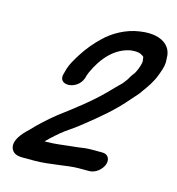

<svg xmlns="http://www.w3.org/2000/svg" viewBox="-108 -774 846 917"><g transform="rotate(15 315.0 -315.0)"><path d="M358.1 30H411.1C440.4 30 470.5 5.6 480.2 -21C489.8 -47.6 477.6 -72 448.2 -72H395.2C372.5 -72 352.6 -69.5 328.2 -65.6L291.8 -61.7C256 -57.8 215.8 -52 180.9 -52H168C191.7 -75.9 221.4 -102.8 248.3 -123L286.1 -149.5C300.3 -159.5 312.9 -169.1 327.4 -181C392.5 -232.3 458.5 -287 514.4 -353.5L528.5 -369.5C534 -375.4 542.5 -384.3 547.9 -391.9L560.9 -410.2C576 -431.4 598.2 -460.7 612.7 -500.6L618.3 -515.9C626.3 -537.9 631.8 -558.3 629.2 -581.2C629.4 -607.2 624.1 -630.9 602.5 -651.1C577.3 -673.9 534.5 -686.6 470.1 -676.5C404.6 -667.2 344 -632.5 303.5 -592.9C274.2 -564.9 243.7 -529.9 219.9 -491.2C206 -468.6 184.2 -436.7 175.4 -397.5L172.6 -387.6C153.2 -324.7 252.7 -327.4 276.2 -392.1C276.9 -393.8 276.8 -393.7 277.1 -394.7L280.6 -407.4C281.7 -411.4 283.8 -417.1 286.1 -422.4C322 -503.5 377.8 -564.3 453.3 -578.2C485.6 -581.5 500.8 -577.4 513.5 -568.1C515.8 -566.3 517.9 -564.6 519.2 -563.5C519.2 -563.5 519.4 -558.1 519.8 -555.9L522 -541.5C522 -538 519.9 -526 516.2 -515.5L510.5 -500.1C509.6 -497.4 508.4 -494.7 507 -492L500.4 -479.2C500.2 -478.8 499 -477 497.7 -475.5C486.6 -461.7 482.9 -454.3 474.2 -439.7L463.9 -426.1C460.1 -421.1 462.1 -423 457.3 -417.4C438.3 -399.1 415.6 -375.4 398.1 -357.6C339.1 -297.4 265.8 -241.8 194.7 -188.4C156.6 -157.9 117.1 -122.5 82.9 -85.6C81.6 -84.1 7.6 -22.3 31.6 24.4C43.9 49.9 73.9 50 92.8 50H143.8C220.5 50 303.5 30 358.1 30Z"/></g></svg>

Font: Take Off
Style: Hosehead
Weight: 400
Foundry: Cannot Into Space Fonts
Version: Version 0.89